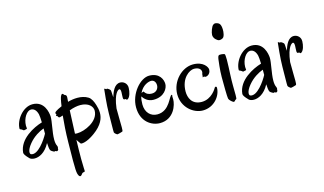

<svg xmlns="http://www.w3.org/2000/svg" viewBox="-109 -1057 2875 1704"><g transform="rotate(-15 1329.0 -205.5)"><path d="M327 -286C325 -323 307 -432 198 -432C109 -432 32 -331 32 -250C32 -245 45 -244 55 -236C66 -228 65 -226 72 -229C80 -232 97 -230 96 -239C95 -247 94 -255 94 -263C95 -331 136 -390 173 -390C201 -390 222 -370 232 -330C235 -318 237 -290 238 -255C160 -232 18 -162 8 -38C7 -26 19 -7 51 25C59 32 75 38 95 38C135 38 192 15 235 -66C236 -38 240 -7 245 1C249 10 265 18 276 24C282 27 283 16 298 26C306 31 319 17 316 11C313 5 324 -3 315 -20C307 -35 304 -56 304 -79C304 -148 329 -241 327 -286ZM239 -151C212 -100 132 17 72 -7C61 -11 52 -43 101 -102C143 -153 199 -185 239 -199Z M513 -410C514 -427 508 -435 499 -436C490 -438 487 -454 478 -452C468 -450 471 -447 465 -440C459 -433 451 -399 444 -348C417 -336 396 -325 388 -319C359 -299 390 -290 381 -288C371 -287 375 -275 384 -273C393 -272 385 -263 398 -258C401 -256 417 -260 433 -266C426 -196 420 -113 419 -28L417 141C417 215 419 247 423 263C433 301 448 299 458 287C467 274 472 268 485 268C499 268 493 251 493 234C492 211 491 182 491 150C491 98 492 36 494 -26C497 -20 500 -16 503 -12C513 0 518 12 524 16C528 19 573 23 654 -36C737 -96 758 -155 758 -204C758 -233 751 -258 745 -278C735 -312 719 -345 696 -359C667 -377 632 -384 598 -384C568 -384 538 -379 510 -371C511 -391 512 -406 513 -410ZM607 -315C681 -315 719 -273 718 -234C717 -135 583 -80 518 -80C509 -80 502 -80 496 -82L505 -294C545 -309 578 -315 607 -315Z M1062 -351C1064 -393 1030 -417 1000 -417C946 -417 923 -353 908 -306C906 -331 905 -350 905 -359C905 -379 894 -380 889 -386C882 -391 871 -398 870 -392C868 -387 851 -407 849 -397C848 -387 833 -254 833 -179C833 -103 830 -17 832 -4C833 4 853 20 857 21C863 22 900 12 906 9C911 6 912 -4 912 -30C912 -60 910 -113 910 -202C927 -342 969 -361 978 -361C987 -361 990 -348 990 -331C990 -312 987 -290 988 -278C990 -256 1004 -264 1009 -263C1015 -262 1015 -246 1031 -259C1050 -274 1061 -314 1062 -351Z M1416 -178C1417 -181 1418 -185 1418 -188C1418 -191 1417 -193 1415 -193C1390 -195 1365 -58 1248 -58C1186 -58 1141 -104 1141 -178C1141 -206 1144 -229 1150 -249C1165 -226 1196 -192 1249 -192C1349 -192 1385 -262 1385 -301C1385 -341 1359 -409 1264 -409C1182 -409 1080 -293 1080 -167C1080 -34 1174 23 1250 23C1380 23 1417 -102 1417 -149C1417 -161 1416 -171 1416 -178ZM1269 -360C1295 -360 1311 -338 1311 -309C1311 -282 1293 -249 1248 -249C1220 -249 1197 -259 1182 -284C1181 -285 1180 -286 1179 -286C1177 -286 1169 -282 1160 -278C1190 -343 1246 -360 1269 -360Z M1819 -150C1819 -164 1806 -164 1801 -157C1797 -149 1749 -63 1657 -63C1565 -63 1541 -135 1541 -188C1541 -312 1623 -365 1665 -365C1724 -365 1736 -327 1725 -304C1722 -296 1723 -288 1723 -282C1723 -279 1718 -273 1721 -272C1725 -270 1733 -279 1738 -273C1745 -263 1794 -275 1794 -324C1794 -346 1761 -405 1666 -405C1563 -405 1463 -304 1463 -184C1463 -63 1561 13 1647 13C1752 13 1819 -76 1819 -150Z M2003 -637C2001 -687 1987 -699 1958 -705C1952 -707 1942 -707 1931 -698C1917 -688 1898 -637 1898 -612C1898 -596 1908 -577 1921 -567C1930 -559 1939 -552 1952 -552C1960 -552 1969 -554 1980 -560C1998 -569 2004 -612 2003 -637ZM1963 -419C1960 -423 1933 -428 1917 -426C1910 -425 1902 -425 1897 -393C1895 -375 1884 -297 1884 -231C1884 -166 1885 -48 1889 -32C1895 -11 1923 8 1930 10C1942 12 1944 -4 1956 -7C1961 -8 1962 -20 1962 -43C1962 -64 1961 -96 1961 -134C1961 -162 1961 -193 1963 -229C1965 -274 1968 -328 1968 -367C1968 -396 1966 -416 1963 -419Z M2341 -286C2339 -323 2321 -432 2212 -432C2123 -432 2046 -331 2046 -250C2046 -245 2059 -244 2069 -236C2080 -228 2079 -226 2086 -229C2094 -232 2111 -230 2110 -239C2109 -247 2108 -255 2108 -263C2109 -331 2150 -390 2187 -390C2215 -390 2236 -370 2246 -330C2249 -318 2251 -290 2252 -255C2174 -232 2032 -162 2022 -38C2021 -26 2033 -7 2065 25C2073 32 2089 38 2109 38C2149 38 2206 15 2249 -66C2250 -38 2254 -7 2259 1C2263 10 2279 18 2290 24C2296 27 2297 16 2312 26C2320 31 2333 17 2330 11C2327 5 2338 -3 2329 -20C2321 -35 2318 -56 2318 -79C2318 -148 2343 -241 2341 -286ZM2253 -151C2226 -100 2146 17 2086 -7C2075 -11 2066 -43 2115 -102C2157 -153 2213 -185 2253 -199Z M2657 -351C2659 -393 2625 -417 2595 -417C2541 -417 2518 -353 2503 -306C2501 -331 2500 -350 2500 -359C2500 -379 2489 -380 2484 -386C2477 -391 2466 -398 2465 -392C2463 -387 2446 -407 2444 -397C2443 -387 2428 -254 2428 -179C2428 -103 2425 -17 2427 -4C2428 4 2448 20 2452 21C2458 22 2495 12 2501 9C2506 6 2507 -4 2507 -30C2507 -60 2505 -113 2505 -202C2522 -342 2564 -361 2573 -361C2582 -361 2585 -348 2585 -331C2585 -312 2582 -290 2583 -278C2585 -256 2599 -264 2604 -263C2610 -262 2610 -246 2626 -259C2645 -274 2656 -314 2657 -351Z"/></g></svg>

Font: Oregano
Style: Regular
Weight: 400
Designer: Astigmatic (AOETI)
Foundry: Astigmatic (AOETI)
Version: Version 1.000